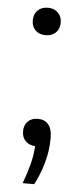

<svg xmlns="http://www.w3.org/2000/svg" viewBox="-52 -578 321 766"><g transform="rotate(5 108.5 -195.0)"><path d="M69 157.5Q84.5 116 94 79.5Q103.5 43 105.5 6Q82 5 67.2 -9.8Q52.5 -24.5 52.5 -49Q52.5 -74 67.5 -88.8Q82.5 -103.5 107 -103.5Q134 -103.5 149.2 -86Q164.5 -68.5 164.5 -31.5Q164.5 20 150.5 69Q136.5 118 115 157.5ZM108.5 -438.5Q83.5 -438.5 68 -453.2Q52.5 -468 52.5 -493.5Q52.5 -518.5 68 -533.5Q83.5 -548.5 108.5 -548.5Q134 -548.5 149.2 -533.2Q164.5 -518 164.5 -493.5Q164.5 -468.5 149 -453.5Q133.5 -438.5 108.5 -438.5Z"/></g></svg>

Font: Encode Sans SmCnd
Style: Regular
Weight: 400
Width: 4
Designer: Multiple Designers
Foundry: Impallari Type
Version: Version 3.002; ttfautohint (v1.8.3) -l 8 -r 50 -G 200 -x 14 